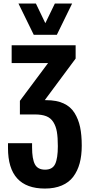

<svg xmlns="http://www.w3.org/2000/svg" viewBox="-20 -1070 520 1102"><path d="M173.8 -870.1 85.9 -1049.8H186L240.2 -937L294.9 -1049.8H394L306.2 -870.1ZM237.8 12.2Q25.9 12.2 25.9 -220.2V-248H164.1V-224.1Q164.1 -158.2 180.2 -127.2Q196.3 -96.2 238.8 -96.2Q281.2 -96.2 296.6 -128.7Q312 -161.1 312 -231Q312 -281.2 306.4 -313.7Q300.8 -346.2 285.9 -369.6Q271 -393.1 245.4 -403.1Q219.7 -413.1 180.2 -413.1H94.2V-491.2L255.9 -708H46.9V-810.1H414.1V-733.9L236.8 -495.1H245.1Q304.2 -495.1 344.7 -476.6Q385.3 -458 407.7 -421.9Q430.2 -385.7 439.7 -340.6Q449.2 -295.4 449.2 -233.9Q449.2 -177.2 437.3 -133.1Q425.3 -88.9 400.6 -55.9Q376 -22.9 334.7 -5.4Q293.5 12.2 237.8 12.2Z"/></svg>

Font: Oswald Medium
Style: Regular
Weight: 500
Designer: Vernon Adams
Foundry: Vernon Adams
Version: Version 4.103